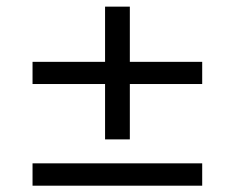

<svg xmlns="http://www.w3.org/2000/svg" viewBox="-20 -614 725 593"><path d="M80.5 -40.5V-109.5H604.5V-40.5ZM381 -183.5H304.5V-593.5H381ZM80.5 -354.5V-423H604.5V-354.5Z"/></svg>

Font: Anek Latin Expanded
Style: Regular
Weight: 400
Width: 7
Designer: Yesha Goshar
Foundry: Ek Type
Version: Version 1.003